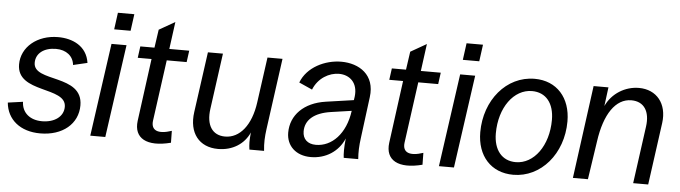

<svg xmlns="http://www.w3.org/2000/svg" viewBox="-46 -897 3878 1095"><g transform="rotate(5 1893.0 -350.0)"><path d="M208 12C336 12 423 -61 423 -167C423 -347 142 -273 142 -387C142 -441 188 -476 257 -476C315 -476 356 -444 361 -393L442 -412C428 -508 345 -544 263 -544C143 -544 54 -469 54 -370C54 -203 335 -269 335 -151C335 -95 284 -58 212 -58C144 -58 97 -96 95 -159L9 -147C18 -50 94 12 208 12Z M494 0H580L655 -532H569ZM577 -616H671L684 -712H590Z M956 0 955 -68C877 -42 836 -60 843 -116L891 -466H1005L1014 -532H900L921 -688L830 -636L815 -532H734L725 -466H804L756 -108C743 -7 820 35 956 0Z M1226 12C1309 12 1375 -30 1405 -98C1400 -52 1401 -29 1405 0H1489C1484 -45 1486 -80 1492 -125L1548 -532H1462L1426 -272C1408 -140 1344 -62 1260 -62C1187 -62 1150 -118 1163 -212L1207 -532H1121L1073 -186C1056 -65 1118 12 1226 12Z M1757 12C1841 12 1914 -33 1947 -111C1941 -58 1942 -21 1945 0H2028C2025 -40 2026 -74 2033 -125L2063 -358C2080 -487 1986 -545 1884 -545C1791 -545 1689 -496 1655 -406L1731 -372C1758 -440 1821 -475 1877 -475C1936 -475 1987 -435 1977 -353L1974 -333L1815 -310C1691 -292 1617 -216 1617 -116C1617 -40 1672 12 1757 12ZM1704 -131C1704 -195 1753 -240 1850 -254L1967 -271C1949 -138 1871 -60 1780 -60C1732 -60 1704 -87 1704 -131Z M2396 0 2395 -68C2317 -42 2276 -60 2283 -116L2331 -466H2445L2454 -532H2340L2361 -688L2270 -636L2255 -532H2174L2165 -466H2244L2196 -108C2183 -7 2260 35 2396 0Z M2490 0H2576L2651 -532H2565ZM2573 -616H2667L2680 -712H2586Z M2916 12C3074 12 3198 -132 3198 -318C3198 -453 3118 -544 2991 -544C2829 -544 2708 -397 2708 -214C2708 -78 2789 12 2916 12ZM2924 -61C2845 -61 2797 -120 2797 -215C2797 -363 2878 -473 2982 -473C3062 -473 3109 -414 3109 -319C3109 -171 3028 -61 2924 -61Z M3257 0H3343L3376 -220C3398 -377 3461 -470 3551 -470C3624 -470 3659 -415 3647 -328L3602 0H3688L3737 -356C3752 -468 3689 -544 3588 -544C3509 -544 3434 -498 3400 -424L3414 -532H3329Z"/></g></svg>

Font: Ronzino Oblique
Style: Italic
Weight: 400
Italic angle: -8°
Designer: Nunzio Mazzaferro
Foundry: Collletttivo
Version: Version 1.000;Glyphs 3.3 (3337)